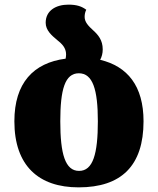

<svg xmlns="http://www.w3.org/2000/svg" viewBox="-20 -794 681 828"><path d="M412 -536C419 -549 423 -564 423 -581C423 -621 403 -644 382 -663C361 -682 345 -699 345 -721C345 -732 347 -742 352 -752C333 -766 312 -774 275 -774C222 -774 177 -749 177 -696C177 -663 203 -641 227 -621C247 -605 265 -588 265 -559C265 -553 264 -547 263 -541C124 -523 42 -436 42 -271C42 -79 147 14 319 14C503 14 599 -79 599 -271C599 -423 530 -508 412 -536ZM321 -57C261 -57 240 -130 240 -271C240 -408 260 -478 320 -478C380 -478 402 -408 402 -271C402 -130 381 -57 321 -57Z"/></svg>

Font: Noto Serif Georgian Black
Style: Regular
Weight: 900
Designer: Monotype Design Team, Akaki Razmadze
Foundry: Google LLC
Version: Version 2.003